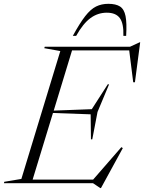

<svg xmlns="http://www.w3.org/2000/svg" viewBox="-62 -960 754 1006"><path d="M463.5 25.5 425.5 0H-41.5L-39.5 -7.5L50 -22.5L254 -692.5L170 -707.5L172.5 -715H619L670 -738.5H672.5L645 -529H636L615 -696H315.5L219.5 -380.5L419 -388L502.5 -518H509.5L449 -373.5L421.5 -230H414.5L413 -361L215.5 -368L109 -19H426L574 -189L581.5 -184L467 25.5ZM497.5 -893.5Q450.5 -893.5 411.8 -865Q373 -836.5 337 -772H319.5Q356 -839 384.5 -875.5Q413 -912 441.5 -926Q470 -940 505.5 -940Q545 -940 566.8 -926Q588.5 -912 595.8 -875.8Q603 -839.5 599 -772H584.5Q586.5 -837 565.8 -865.2Q545 -893.5 497.5 -893.5Z"/></svg>

Font: Newsreader 72pt Light
Style: Italic
Weight: 300
Italic angle: -17°
Designer: Hugues Gentile
Foundry: Production Type
Version: Version 1.003; ttfautohint (v1.8.3)